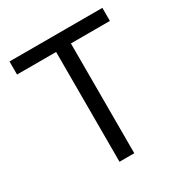

<svg xmlns="http://www.w3.org/2000/svg" viewBox="-164 -822 899 945"><g transform="rotate(-30 286.0 -349.0)"><path d="M328.1 -624H549.8V-698.2H22V-624H244.1V0H328.1Z"/></g></svg>

Font: Plexus Sans
Style: Regular
Weight: 400
Version: Version 2.001;PS 002.001;hotconv 1.0.70;makeotf.lib2.5.58329